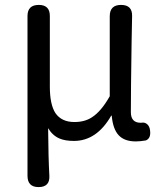

<svg xmlns="http://www.w3.org/2000/svg" viewBox="-20 -563 668 782"><path d="M137 199Q92 199 92 153V-172V-498Q92 -543 138 -543Q183 -543 183 -498V-210Q183 -137 206 -102Q231 -66 283 -66Q325 -66 354 -85Q392 -109 427 -171V-497Q427 -543 473 -543Q520 -543 518 -496Q517 -461 516 -392Q513 -193 513 -106Q513 -63 553 -63Q554 -63 555 -63Q569 -66 579 -57.5Q589 -49 591 -33Q596 0 574 9Q550 13 533 13Q487 13 463.5 -12Q440 -37 435 -92H433Q374 11 281 11Q245 11 222 1Q194 -11 176 -41Q177 80 181 152Q184 199 137 199Z"/></svg>

Font: GenSenRounded TW R
Style: Regular
Weight: 400
Version: Version 1.501;PS 1;hotconv 16.6.51;makeotf.lib2.5.65220